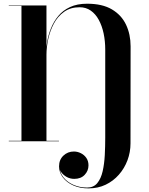

<svg xmlns="http://www.w3.org/2000/svg" viewBox="-20 -780 825 1060"><path d="M469 260Q421 260 384.2 243.5Q347.5 227 326.8 199.2Q306 171.5 306 138.5Q306 102 330 79.2Q354 56.5 388 56.5Q408 56.5 426.5 65.8Q445 75 456.8 92Q468.5 109 468.5 133Q468.5 163 447.5 185.2Q426.5 207.5 390 207.5Q368 207.5 349.2 197.5Q330.5 187.5 318.8 171.8Q307 156 307 138.5H309Q309 172 329.8 198.5Q350.5 225 385 240.2Q419.5 255.5 461 255.5Q497 255.5 517.2 230.8Q537.5 206 546.8 165.2Q556 124.5 558.5 76Q561 27.5 561 -20V-506Q561 -553.5 552 -595.8Q543 -638 525.2 -670.5Q507.5 -703 481 -721.5Q454.5 -740 419.5 -740Q369 -740 333.8 -714.8Q298.5 -689.5 277.2 -649.5Q256 -609.5 246.2 -564.2Q236.5 -519 236.5 -478H234Q234 -510.5 240.2 -548.2Q246.5 -586 261.2 -623.2Q276 -660.5 301.5 -691.5Q327 -722.5 366.5 -741Q406 -759.5 461 -759.5Q545 -759.5 597.8 -728.2Q650.5 -697 675.8 -643.8Q701 -590.5 701 -524.5L700.5 11.5Q700.5 60 683.8 104.8Q667 149.5 636.2 184.5Q605.5 219.5 563.2 239.8Q521 260 469 260ZM28.5 0V-2.5H305.5V0ZM98.5 0V-747.5H28.5V-750H236.5V0Z"/></svg>

Font: Bodoni Moda 72pt
Style: Bold
Weight: 700
Designer: Owen Earl
Foundry: indestructible type
Version: Version 2.004